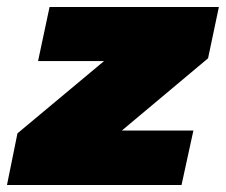

<svg xmlns="http://www.w3.org/2000/svg" viewBox="-38 -530 647 550"><path d="M-18 0 12 -148 260 -355H71L104 -510H589L558 -363L311 -156H516L482 0Z"/></svg>

Font: Saira SemiExpanded Black
Style: Italic
Weight: 900
Width: 6
Italic angle: -12°
Designer: Hector Gatti with collaboration of the Omnibus-Type team
Foundry: Omnibus-Type
Version: Version 1.101